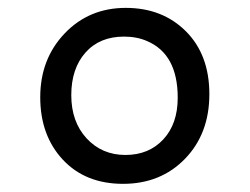

<svg xmlns="http://www.w3.org/2000/svg" viewBox="-20 -798 624 480"><path d="M424.3 -553.7Q424.3 -662.6 347.7 -695.3Q322.3 -706.5 290 -706.5Q229 -706.5 193.6 -666.5Q158.2 -626.5 158.2 -560.1Q158.2 -493.7 196.5 -452.1Q234.9 -410.6 293.5 -410.6Q352.1 -410.6 388.2 -449.5Q424.3 -488.3 424.3 -553.7ZM287.6 -338.4Q193.4 -338.4 137 -398.9Q80.6 -459.5 80.6 -554.9Q80.6 -650.4 141.6 -714.4Q202.6 -778.3 294.4 -778.3Q386.2 -778.3 444.8 -719.7Q503.4 -661.1 503.4 -562.5Q503.4 -463.9 442.6 -401.1Q381.8 -338.4 287.6 -338.4Z"/></svg>

Font: Oldenburg
Style: Regular
Weight: 400
Designer: Nicole Fally
Foundry: Nicole Fally
Version: Version 1.001